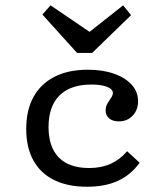

<svg xmlns="http://www.w3.org/2000/svg" viewBox="-20 -688 597 719"><path d="M306.2 11.3Q233.6 11.3 182.7 -13.8Q131.7 -38.9 105 -87.3Q78.2 -135.7 78.2 -204.9Q78.2 -275.7 105.5 -325Q132.7 -374.3 184.3 -400.6Q235.8 -426.9 308.7 -426.9Q365.3 -426.9 407.3 -411.9Q449.4 -397 473.2 -370.7Q497 -344.4 497 -308.8Q497 -276.1 476.7 -254.8Q456.5 -233.5 425.1 -233.5Q402.1 -233.5 388.9 -244.6Q375.6 -255.6 375.6 -274.3Q375.6 -289 382.4 -300.5Q389.2 -311.9 395.9 -321.7Q402.7 -331.6 402.7 -339.9Q402.7 -354.2 380.9 -362.8Q359.2 -371.4 322.4 -371.4Q244 -371.4 202.9 -330.6Q161.8 -289.9 161.8 -212.3Q161.8 -137.2 200.5 -98Q239.1 -58.8 313.9 -58.8Q358.5 -58.8 393.4 -74.1Q428.2 -89.5 456.1 -121.7L502.9 -78.6Q470.4 -33.3 422 -11Q373.5 11.3 306.2 11.3ZM441.1 -668 470.7 -631.2 325.1 -489.8H268.7L138.7 -633.5L169.3 -668L351.3 -544.3L285.3 -544.9Z"/></svg>

Font: Playfair 5pt SemiExpanded Light
Style: Regular
Weight: 300
Width: 6
Designer: Claus Eggers Sørensen
Foundry: Claus Eggers Sørensen
Version: Version 2.203